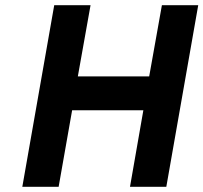

<svg xmlns="http://www.w3.org/2000/svg" viewBox="-20 -720 784 740"><path d="M66 0 189 -700H329L280 -425.5H555L604 -700H744L621 0H481L532.5 -295H258L206 0Z"/></svg>

Font: Overpass ExtraBold
Style: Italic
Weight: 800
Italic angle: -10°
Designer: Delve Withrington, Dave Bailey, Thomas Jockin
Foundry: Delve Fonts LLC
Version: Version 4.000